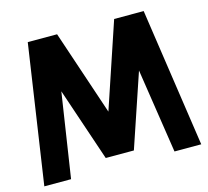

<svg xmlns="http://www.w3.org/2000/svg" viewBox="-101 -818 1015 936"><g transform="rotate(-15 406.5 -350.0)"><path d="M115 -700 11 0H146L211 -426L336 -56H478L603 -426L668 0H803L700 -700H551L407 -271L263 -700Z"/></g></svg>

Font: Unageo
Style: Bold
Weight: 700
Designer: Richard Sepsi
Foundry: Richard Sepsi
Version: Version 2.000